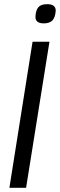

<svg xmlns="http://www.w3.org/2000/svg" viewBox="-20 -900 287 920"><path d="M206 -880Q247 -880 247 -849Q245 -817 231.5 -802.5Q218 -788 190 -788Q149 -788 150 -820Q151 -850 163.5 -865Q176 -880 206 -880ZM25 0 136 -700H217L105 0Z"/></svg>

Font: Georama
Style: Italic
Weight: 400
Italic angle: -9°
Designer: Jean-Baptiste Levee
Foundry: Production Type
Version: Version 1.000